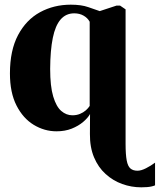

<svg xmlns="http://www.w3.org/2000/svg" viewBox="-20 -550 683 821"><path d="M584 251Q542 251 502.5 236.8Q463 222.5 431.5 194Q400 165.5 382 122.5Q364 79.5 364.5 22.5L365 -62.5Q356 -46 335.8 -28.8Q315.5 -11.5 286.8 0Q258 11.5 221.5 11.5Q170 11.5 124.2 -16.2Q78.5 -44 50.5 -99Q22.5 -154 22.5 -236Q22.5 -334.5 57.2 -400Q92 -465.5 151.2 -497.8Q210.5 -530 282.5 -530Q328 -530 357.5 -519.5Q387 -509 406.5 -502.5L478 -526H493.5L517 -510V65Q517 111 521.8 136Q526.5 161 537.8 170.5Q549 180 568 180Q583.5 180 604.2 169.5Q625 159 643 145.5V242.5Q637.5 245 629.2 247Q621 249 609.8 250Q598.5 251 584 251ZM289.5 -57Q307.5 -57 322 -63Q336.5 -69 347 -78.2Q357.5 -87.5 363.5 -97V-457Q354.5 -473.5 337.2 -483.2Q320 -493 297.5 -493Q262 -493 239.2 -466.8Q216.5 -440.5 205.8 -388Q195 -335.5 194.5 -255.5Q194.5 -181 207.5 -137.5Q220.5 -94 242 -75.5Q263.5 -57 289.5 -57Z"/></svg>

Font: Merriweather 120pt ExtraBold
Style: Regular
Weight: 800
Version: Version 2.100